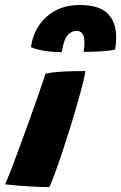

<svg xmlns="http://www.w3.org/2000/svg" viewBox="-56 -745 484 766"><path d="M140.5 1.5Q106 1.5 59 -1.5Q12 -4.5 -36 -9.5Q-29.5 -22.5 -14.2 -61.5Q1 -100.5 20.5 -153.5Q40 -206.5 60.5 -263.2Q81 -320 98.2 -369.8Q115.5 -419.5 125.5 -450.5Q146 -456 176.5 -458.2Q207 -460.5 236.8 -461Q266.5 -461.5 285 -461.5Q282.5 -444 273.2 -407.8Q264 -371.5 250.5 -324.2Q237 -277 221.2 -226.8Q205.5 -176.5 190 -130.2Q174.5 -84 161.5 -49Q148.5 -14 140.5 1.5ZM67.5 -557Q78 -632 130.2 -678.5Q182.5 -725 261.5 -725Q339 -725 373.2 -691.2Q407.5 -657.5 407.5 -594.5Q407.5 -583.5 406.5 -571.5Q405.5 -559.5 403.5 -547.5Q389 -543.5 365.5 -541.5Q342 -539.5 317.8 -538.8Q293.5 -538 277.5 -538Q281 -558.5 281 -572.5Q281 -600.5 272.5 -611.2Q264 -622 249 -622Q229 -622 213.5 -604Q198 -586 190.5 -537Q149.5 -537 116.8 -543Q84 -549 67.5 -557Z"/></svg>

Font: Grandstander ExtraBold
Style: Italic
Weight: 800
Italic angle: -15°
Designer: Tyler Finck
Foundry: Etcetera Type Co
Version: Version 1.200; ttfautohint (v1.8.3)